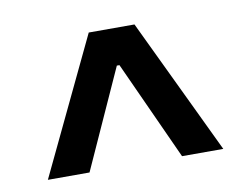

<svg xmlns="http://www.w3.org/2000/svg" viewBox="-47 -768 552 430"><g transform="rotate(-10 229.5 -552.5)"><path d="M216.8 -659.7H242.2V-622.6H216.8ZM30.3 -397.5 177.7 -706.5H281.7L429.2 -397.5H335.4L226.1 -637.2H233.4L125 -397.5Z"/></g></svg>

Font: Inter 24pt Medium
Style: Regular
Weight: 500
Designer: Rasmus Andersson
Foundry: rsms
Version: Version 4.001;git-66647c0bb